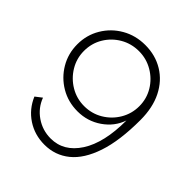

<svg xmlns="http://www.w3.org/2000/svg" viewBox="-199 -699 981 981"><g transform="rotate(45 291.5 -208.5)"><path d="M37 -328Q37 -395 70 -450.5Q103 -506 159.5 -538.5Q216 -571 286 -571Q359 -571 416.5 -536Q474 -501 506.5 -436.5Q539 -372 539 -282Q539 -133 506.5 -36.5Q474 60 416 107Q358 154 281 154Q210 154 154 117Q98 80 71 16L106 -11Q126 43 174 76Q222 109 281 109Q375 109 432.5 20Q490 -69 490 -230Q468 -166 410 -126Q352 -86 280 -86Q212 -86 157 -118.5Q102 -151 69.5 -206Q37 -261 37 -328ZM285 -526Q230 -526 184.5 -499.5Q139 -473 112 -428Q85 -383 85 -328Q85 -274 112.5 -228.5Q140 -183 185.5 -156Q231 -129 285 -129Q340 -129 385.5 -156Q431 -183 458 -228.5Q485 -274 485 -328Q485 -382 458 -427Q431 -472 385 -499Q339 -526 285 -526Z"/></g></svg>

Font: Raleway Light
Style: Regular
Weight: 300
Designer: Matt McInerney, Pablo Impallari, Rodrigo Fuenzalida
Foundry: Matt McInerney, Pablo Impallari, Rodrigo Fuenzalida
Version: Version 4.026